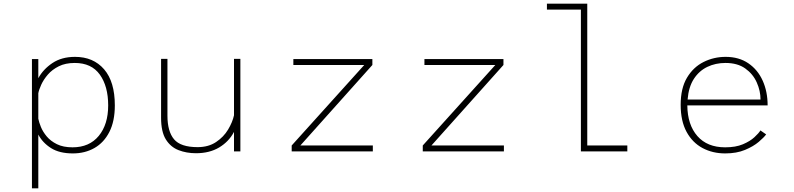

<svg xmlns="http://www.w3.org/2000/svg" viewBox="-20 -820 4300 1040"><path d="M153 -500H187.5V-396.5Q214 -445 264 -478.5Q314 -512 386.5 -512Q485.5 -512 543.8 -444.8Q602 -377.5 602 -249Q602 -163.5 572.5 -105.5Q543 -47.5 491.5 -18.2Q440 11 374.5 11Q302 11 256.5 -17.8Q211 -46.5 187.5 -91V200H153ZM385 -479Q334.5 -479 298.5 -461Q262.5 -443 239.2 -416Q216 -389 203.5 -361.5Q191 -334 187.5 -315V-177Q191 -158.5 201.5 -132.5Q212 -106.5 233 -81.2Q254 -56 288.2 -39Q322.5 -22 373 -22Q464 -22 515 -84Q566 -146 566 -249Q566 -352.5 520.8 -415.8Q475.5 -479 385 -479Z M1041.5 10Q990 10 947 -6.8Q904 -23.5 878.2 -65Q852.5 -106.5 852.5 -182V-501H887V-193.5Q887 -108 922.8 -65.5Q958.5 -23 1050.5 -23Q1109 -23 1150.2 -50.5Q1191.5 -78 1215.5 -118.2Q1239.5 -158.5 1247.5 -195.5V-501H1282V0H1247.5V-105.5Q1219.5 -52.5 1167 -21.2Q1114.5 10 1041.5 10Z M1607 -32H1999.5V0H1560V-32L1953 -468H1569V-500H1997V-468Z M2317 -32H2709.5V0H2270V-32L2663 -468H2279V-500H2707V-468Z M3161 -32H3378V0H3126.5V-768H2942.5V-800H3161Z M4130 -92Q4118.5 -76 4089.8 -51.5Q4061 -27 4015.5 -8Q3970 11 3908 11Q3840 11 3785.2 -18.2Q3730.5 -47.5 3698.8 -106Q3667 -164.5 3667 -252.5Q3667 -342 3701.2 -399.2Q3735.5 -456.5 3791 -484.2Q3846.5 -512 3910.5 -512Q3982.5 -512 4033.5 -477.2Q4084.5 -442.5 4111.2 -383Q4138 -323.5 4138 -249H3703Q3704 -144 3757.5 -83Q3811 -22 3908 -22Q3965 -22 4004 -38.5Q4043 -55 4066.5 -76.8Q4090 -98.5 4099 -113.5ZM3909.5 -479Q3856 -479 3811.5 -457.8Q3767 -436.5 3738.5 -392.8Q3710 -349 3704.5 -281H4099.5Q4099.5 -327.5 4079.2 -373.2Q4059 -419 4017 -449Q3975 -479 3909.5 -479Z"/></svg>

Font: League Mono Thin
Style: Regular
Weight: 100
Width: 6
Designer: Tyler Finck
Foundry: The League of Moveable Type / Tyler Finck
Version: Version 2.300;RELEASE